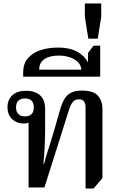

<svg xmlns="http://www.w3.org/2000/svg" viewBox="-20 -1076 697 1102"><path d="M471 6V-460Q471 -482 462 -494Q453 -506 433 -506Q422 -506 412.5 -502Q403 -498 394.5 -486.5Q386 -475 378 -452L235 0H144V-389L162 -382Q156 -376 144 -371.5Q132 -367 116 -367Q77 -367 50 -392Q23 -417 23 -461Q23 -504 51 -529.5Q79 -555 131 -555Q180 -555 209.5 -529.5Q239 -504 239 -450V-335Q239 -292 236.5 -236Q234 -180 229 -136H233Q243 -175 252.5 -204Q262 -233 271 -262Q280 -291 291 -328L323 -440Q335 -483 350 -508Q365 -533 389 -544.5Q413 -556 450 -556Q517 -556 542.5 -526Q568 -496 568 -452V-54L517 6ZM123 -408Q174 -408 174 -460Q174 -511 123 -511Q99 -511 85.5 -498Q72 -485 72 -460Q72 -435 85.5 -421.5Q99 -408 123 -408Z M113 -636V-661Q113 -708 138.5 -739.5Q164 -771 209.5 -787Q255 -803 314 -803Q379 -803 422.5 -779.5Q466 -756 485 -717V-772L517 -814H555V-636ZM205 -676H447Q445 -703 426 -721Q407 -739 378.5 -748Q350 -757 318 -757Q265 -757 235 -737Q205 -717 205 -676Z M487 -854 467 -979V-1056H561V-979L541 -854Z"/></svg>

Font: Noto Serif Thai Medium
Style: Regular
Weight: 500
Version: Version 2.001